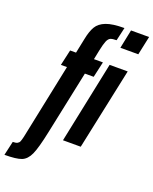

<svg xmlns="http://www.w3.org/2000/svg" viewBox="-253 -836 901 1128"><g transform="rotate(20 198.0 -272.5)"><path d="M-12 60 86 -412H48L70 -510H107L126 -602Q136 -653 153.5 -682.5Q171 -712 211 -727.5Q251 -743 325 -743L306 -660Q280 -660 268 -654.5Q256 -649 248 -630.5Q240 -612 231 -569L219 -510H275L253 -412H198L115 -17Q93 89 74 131Q55 173 23 185.5Q-9 198 -83 198L-63 110Q-44 110 -34.5 105Q-25 100 -21 90.5Q-17 81 -12 60ZM342 -626 366 -743H479L454 -626ZM211 0 317 -510H430L322 0Z"/></g></svg>

Font: Saira Ultra Condensed ExtraBold
Style: Italic
Weight: 800
Width: 1
Italic angle: -12°
Designer: Hector Gatti with collaboration of the Omnibus-Type team
Foundry: Omnibus-Type
Version: Version 1.001; ttfautohint (v1.8)